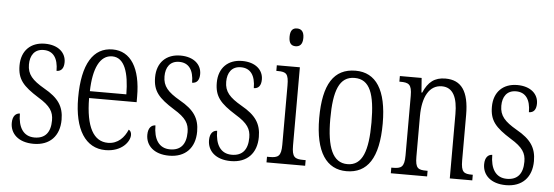

<svg xmlns="http://www.w3.org/2000/svg" viewBox="-49 -895 3041 1054"><g transform="rotate(5 1471.5 -368.5)"><path d="M163 10C252 10 305 -45 305 -135C305 -208 275 -253 195 -298C128 -337 100 -367 100 -422C100 -471 123 -508 174 -508C226 -508 254 -471 254 -400C281 -400 294 -419 294 -451C294 -503 252 -543 178 -543C100 -543 49 -494 49 -412C49 -336 81 -300 167 -246C235 -205 253 -174 253 -127C253 -60 223 -25 165 -25C103 -25 74 -74 74 -149C53 -149 34 -133 34 -94C34 -36 78 10 163 10Z M559 10C649 10 692 -48 692 -85C692 -100 685 -109 677 -113C659 -70 625 -31 569 -31C491 -31 446 -106 445 -267H707V-298C707 -454 651 -544 551 -544C445 -544 385 -451 385 -263C385 -89 449 10 559 10ZM647 -305H446C449 -430 484 -506 552 -506C620 -506 646 -424 647 -305Z M910 10C999 10 1052 -45 1052 -135C1052 -208 1022 -253 942 -298C875 -337 847 -367 847 -422C847 -471 870 -508 921 -508C973 -508 1001 -471 1001 -400C1028 -400 1041 -419 1041 -451C1041 -503 999 -543 925 -543C847 -543 796 -494 796 -412C796 -336 828 -300 914 -246C982 -205 1000 -174 1000 -127C1000 -60 970 -25 912 -25C850 -25 821 -74 821 -149C800 -149 781 -133 781 -94C781 -36 825 10 910 10Z M1250 10C1339 10 1392 -45 1392 -135C1392 -208 1362 -253 1282 -298C1215 -337 1187 -367 1187 -422C1187 -471 1210 -508 1261 -508C1313 -508 1341 -471 1341 -400C1368 -400 1381 -419 1381 -451C1381 -503 1339 -543 1265 -543C1187 -543 1136 -494 1136 -412C1136 -336 1168 -300 1254 -246C1322 -205 1340 -174 1340 -127C1340 -60 1310 -25 1252 -25C1190 -25 1161 -74 1161 -149C1140 -149 1121 -133 1121 -94C1121 -36 1165 10 1250 10Z M1549 -649C1571 -649 1588 -661 1588 -698C1588 -735 1571 -747 1549 -747C1527 -747 1512 -735 1512 -698C1512 -661 1527 -649 1549 -649ZM1446 0H1659V-31H1648C1599 -31 1583 -40 1583 -106V-536H1456V-505H1464C1511 -505 1524 -495 1524 -430V-104C1524 -40 1507 -31 1459 -31H1446Z M1887 10C2002 10 2063 -77 2063 -268C2063 -453 2002 -544 1890 -544C1770 -544 1713 -454 1713 -268C1713 -79 1778 10 1887 10ZM1889 -29C1808 -29 1774 -111 1774 -268C1774 -425 1804 -504 1888 -504C1972 -504 2001 -425 2001 -268C2001 -112 1972 -29 1889 -29Z M2131 0H2331V-31H2325C2279 -31 2263 -38 2263 -103V-326C2263 -433 2300 -500 2369 -500C2432 -500 2456 -443 2456 -355V0H2580V-31H2576C2531 -31 2515 -39 2515 -105V-355C2515 -486 2472 -544 2385 -544C2325 -544 2290 -516 2264 -456H2260L2254 -536H2134V-505H2139C2185 -505 2203 -497 2203 -433V-105C2203 -39 2185 -31 2138 -31H2131Z M2766 10C2855 10 2908 -45 2908 -135C2908 -208 2878 -253 2798 -298C2731 -337 2703 -367 2703 -422C2703 -471 2726 -508 2777 -508C2829 -508 2857 -471 2857 -400C2884 -400 2897 -419 2897 -451C2897 -503 2855 -543 2781 -543C2703 -543 2652 -494 2652 -412C2652 -336 2684 -300 2770 -246C2838 -205 2856 -174 2856 -127C2856 -60 2826 -25 2768 -25C2706 -25 2677 -74 2677 -149C2656 -149 2637 -133 2637 -94C2637 -36 2681 10 2766 10Z"/></g></svg>

Font: Noto Serif Devanagari ExtraCondensed Light
Style: Regular
Weight: 300
Width: 2
Designer: Universal Thirst, Indian Type Foundry and the Monotype Design Team
Foundry: Monotype Imaging Inc.
Version: Version 2.004